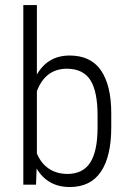

<svg xmlns="http://www.w3.org/2000/svg" viewBox="-20 -731 514 760"><path d="M366.2 -224.1V-273.9Q366.2 -368.7 337.9 -413.6Q309.6 -458.5 245.1 -459Q159.7 -459 126 -370.1V-123.5Q142.1 -85 172.4 -64Q203.1 -43 246.1 -42.5Q307.6 -42.5 336.4 -86.4Q365.7 -130.4 366.2 -224.1ZM420.4 -282.7V-227.5Q420.4 -111.8 379.4 -51.3Q338.4 9.3 256.3 9.3Q168.5 9.3 125 -64L122.6 -1.5V0H121.1H73.2H72.3V-1.5V-709.5V-710.9H73.2H124.5H126V-709.5V-436Q169.4 -511.2 255.4 -511.2Q338.4 -511.2 378.9 -453.6Q420.4 -394 420.4 -282.7Z"/></svg>

Font: MAUL Condensed Light
Style: Light
Weight: 300
Designer: MAUL
Version: Version 2.137; 2017; ttfautohint (v1.8.3)